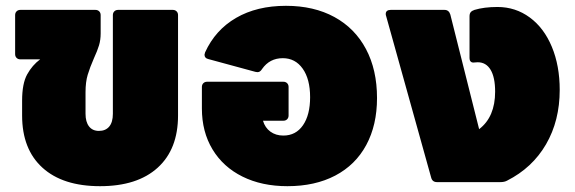

<svg xmlns="http://www.w3.org/2000/svg" viewBox="-20 -626 1976 660"><path d="M574 -592Q582 -592 587 -587Q592 -582 592 -574V-229Q592 -113 522 -49.5Q452 14 324 14Q196 14 126 -49.5Q56 -113 56 -229V-280Q56 -339 73.5 -370.5Q91 -402 118 -422H50Q42 -422 37 -427Q32 -432 32 -440V-574Q32 -582 37 -587Q42 -592 50 -592H308Q316 -592 321 -587Q326 -582 326 -574V-511Q326 -489 320.5 -470.5Q315 -452 303 -426Q289 -394 281.5 -369Q274 -344 274 -309V-235Q274 -207 286 -191.5Q298 -176 320 -176Q343 -176 355.5 -191Q368 -206 368 -235V-574Q368 -582 373 -587Q378 -592 386 -592Z M1276 -289Q1276 -196 1239 -127.5Q1202 -59 1132.5 -22.5Q1063 14 968 14Q880 14 813.5 -19Q747 -52 710.5 -112.5Q674 -173 674 -253V-327Q674 -335 679 -340Q684 -345 692 -345H954Q962 -345 967 -340Q972 -335 972 -327V-229Q972 -221 967 -216Q962 -211 954 -211H884Q891 -187 909.5 -173.5Q928 -160 954 -160Q997 -160 1021.5 -195.5Q1046 -231 1046 -292Q1046 -354 1020.5 -390Q995 -426 952 -426Q907 -426 881 -389Q876 -381 870.5 -379Q865 -377 858 -379L696 -423Q683 -426 683 -438L685 -446Q720 -523 791.5 -564.5Q863 -606 963 -606Q1059 -606 1129.5 -567.5Q1200 -529 1238 -457.5Q1276 -386 1276 -289Z M1904 -317Q1904 -211 1857 -130Q1810 -49 1723 -5Q1714 0 1700 0H1482Q1466 0 1462 -16L1307 -572Q1306 -574 1306 -578Q1306 -585 1310.5 -588.5Q1315 -592 1323 -592H1508Q1523 -592 1528 -576L1627 -182Q1682 -224 1682 -311Q1682 -360 1666.5 -386Q1651 -412 1622 -412L1607 -411Q1601 -411 1597.5 -415Q1594 -419 1594 -426V-570Q1594 -579 1598 -584Q1602 -589 1611 -592Q1644 -602 1690 -602Q1752 -602 1801 -566Q1850 -530 1877 -465Q1904 -400 1904 -317Z"/></svg>

Font: LINE Seed Sans TH App Heavy
Style: Regular
Weight: 900
Designer: Dalton Maag Ltd | Thai characters by Cadson Demak Co.,Ltd.
Foundry: Dalton Maag Ltd
Version: Version 1.003